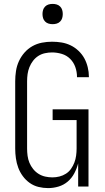

<svg xmlns="http://www.w3.org/2000/svg" viewBox="-20 -957 540 985"><path d="M227 8Q202 8 177.5 2Q153 -4 132.5 -18.5Q112 -33 97 -53.5Q82 -74 73.5 -97Q65 -120 61.5 -145Q58 -170 58 -195V-540Q58 -566 62 -592.5Q66 -619 77 -643Q88 -667 105.5 -687Q123 -707 146 -720Q169 -733 195 -738Q221 -743 247 -743Q272 -743 296 -739Q320 -735 342 -724.5Q364 -714 382.5 -696.5Q401 -679 412.5 -658Q424 -637 430 -612.5Q436 -588 436 -564V-561H375V-563Q375 -588 366.5 -612.5Q358 -637 340 -655Q322 -673 297 -680.5Q272 -688 247 -688Q229 -688 210.5 -684Q192 -680 176.5 -670Q161 -660 149.5 -645Q138 -630 131 -612.5Q124 -595 121.5 -577Q119 -559 119 -540V-195Q119 -176 121.5 -157.5Q124 -139 131 -122Q138 -105 150 -90Q162 -75 178 -65Q194 -55 212.5 -51Q231 -47 249 -47Q267 -47 285 -51.5Q303 -56 318.5 -66Q334 -76 344.5 -91Q355 -106 361.5 -123Q368 -140 370.5 -158.5Q373 -177 373 -195V-341H250V-396H434V0H381V-119Q374 -92 361 -67.5Q348 -43 327.5 -25.5Q307 -8 280.5 0Q254 8 227 8ZM250 -833Q239 -833 229 -836Q219 -839 211.5 -846.5Q204 -854 201 -864Q198 -874 198 -885Q198 -896 201 -906Q204 -916 211.5 -923.5Q219 -931 229 -934Q239 -937 250 -937Q261 -937 271 -934Q281 -931 288.5 -923.5Q296 -916 299 -906Q302 -896 302 -885Q302 -874 299 -864Q296 -854 288.5 -846.5Q281 -839 271 -836Q261 -833 250 -833Z"/></svg>

Font: Iosevka Curly Light
Style: Regular
Weight: 300
Monospace: yes
Designer: Belleve Invis
Foundry: Belleve Invis
Version: Version 22.1.2; ttfautohint (v1.8.4)